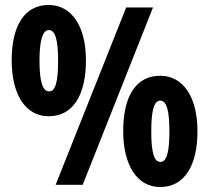

<svg xmlns="http://www.w3.org/2000/svg" viewBox="-20 -744 843 773"><path d="M176 -724C81 -724 27 -644 27 -501C27 -363 83 -276 176 -276C272 -276 326 -358 326 -501C326 -639 268 -724 176 -724ZM596 -714H488L204 0H313ZM177 -623C202 -623 214 -584 214 -500C214 -414 203 -376 178 -376C152 -376 139 -415 139 -500C139 -583 152 -623 177 -623ZM625 -439C530 -439 476 -361 476 -216C476 -79 532 9 625 9C720 9 775 -73 775 -216C775 -354 717 -439 625 -439ZM625 -339C653 -339 662 -291 662 -215C662 -139 653 -92 626 -92C600 -92 589 -131 589 -215C589 -298 600 -339 625 -339Z"/></svg>

Font: Noto Sans Arabic UI XCn XBd
Style: Regular
Weight: 800
Width: 2
Designer: Monotype Design Team, Nadine Chahine and Nizar Qandah
Foundry: Monotype Imaging Inc.
Version: Version 2.010